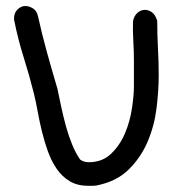

<svg xmlns="http://www.w3.org/2000/svg" viewBox="-20 -600 587 635"><path d="M27.3 -531.2Q26.4 -534.2 26.4 -539.1Q26.4 -557.6 38.1 -568.8Q49.8 -580.1 63.5 -580.1Q76.2 -580.1 88.9 -572.3Q101.6 -564.5 105.5 -546.9Q119.1 -485.4 135.3 -427.2Q151.4 -369.1 169.9 -306.6Q175.8 -278.3 182.6 -246.1Q189.5 -213.9 198.2 -182.1Q207 -150.4 218.8 -121.6Q230.5 -92.8 245.1 -72.3Q256.8 -63.5 273.4 -63.5Q318.4 -63.5 347.7 -91.8Q377 -120.1 393.6 -159.7Q410.2 -199.2 416.5 -242.2Q422.9 -285.2 422.9 -314.5V-399.4Q422.9 -431.6 420.9 -464.4Q418.9 -497.1 419.9 -529.3Q422.9 -546.9 434.1 -557.1Q445.3 -567.4 459 -567.4Q471.7 -567.4 482.9 -559.1Q494.1 -550.8 500 -531.2Q500 -485.4 502.4 -440.9Q504.9 -396.5 504.9 -351.6Q504.9 -299.8 497.6 -241.2Q490.2 -182.6 467.8 -130.4Q445.3 -78.1 404.8 -38.6Q364.3 1 297.9 13.7Q292 14.6 285.6 14.6Q279.3 14.6 272.5 14.6Q236.3 14.6 210.9 -0.5Q185.5 -15.6 168 -41Q150.4 -66.4 138.7 -98.6Q127 -130.9 118.7 -165Q110.4 -199.2 104.5 -231.9Q98.6 -264.6 91.8 -292Q77.1 -350.6 58.1 -411.1Q39.1 -471.7 27.3 -531.2Z"/></svg>

Font: Single Day
Style: Regular
Weight: 400
Designer: DXKorea
Foundry: DXKorea
Version: Version 1.00